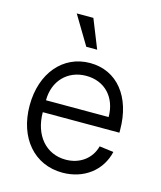

<svg xmlns="http://www.w3.org/2000/svg" viewBox="-111 -806 759 903"><g transform="rotate(15 268.0 -354.5)"><path d="M278 16C382 16 463 -45 485 -140L416 -149C400 -87 346 -47 277 -47C181 -47 116 -123 116 -235H489V-248C489 -410 403 -516 272 -516C140 -516 48 -407 48 -250C48 -92 141 16 278 16ZM421 -293H116C116 -387 179 -453 270 -453C360 -453 421 -389 421 -293ZM234 -585H287L231 -725H150Z"/></g></svg>

Font: Uncut Sans Book
Style: Regular
Weight: 350
Designer: Kasper Nordkvist
Foundry: UNCUT.wtf
Version: Version 1.304;Glyphs 3.2 (3246)